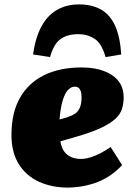

<svg xmlns="http://www.w3.org/2000/svg" viewBox="-20 -837 610 871"><path d="M349 -531Q436 -531 488.5 -496Q541 -461 541 -395Q541 -368 533.5 -343.5Q526 -319 504 -298.5Q482 -278 441.5 -258.5Q401 -239 334 -219L254 -196Q259 -165 273 -147.5Q287 -130 306.5 -123Q326 -116 346 -116Q368 -116 391.5 -123.5Q415 -131 438.5 -143.5Q462 -156 482 -170L534 -88Q506 -58 474 -37.5Q442 -17 408.5 -6Q375 5 344 9.5Q313 14 289 14Q215 14 157 -12.5Q99 -39 65.5 -92Q32 -145 32 -225Q32 -326 71 -394Q110 -462 181 -496.5Q252 -531 349 -531ZM350 -396Q350 -415 345.5 -425.5Q341 -436 334.5 -440Q328 -444 320 -444Q304 -444 290 -430.5Q276 -417 265.5 -385Q255 -353 250 -295L282 -304Q304 -311 319 -320.5Q334 -330 342 -348Q350 -366 350 -396ZM339 -817Q397 -817 438.5 -793.5Q480 -770 502.5 -719.5Q525 -669 530 -590L459 -578Q441 -641 408.5 -661.5Q376 -682 336 -682Q284 -682 253.5 -659Q223 -636 207 -578L130 -590Q140 -664 167 -715Q194 -766 237.5 -791.5Q281 -817 339 -817Z"/></svg>

Font: Literata Black
Style: Italic
Weight: 900
Italic angle: -2°
Designer: Latin by Veronika Burian and Jose Scaglione. Greek by Irene Vlachou. Cyrillic by Vera Evstafieva
Foundry: TypeTogether
Version: Version 3.002